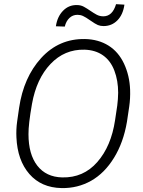

<svg xmlns="http://www.w3.org/2000/svg" viewBox="-20 -912 701 941"><path d="M58.6 0ZM281.7 9.8Q182.1 7.8 123.8 -59.3Q65.4 -126.5 60.5 -238.8Q58.6 -277.8 64 -316.4L73.7 -383.8Q95.7 -532.7 181.2 -627Q268.6 -723.1 397 -720.7Q462.4 -719.2 511.5 -688.7Q560.5 -658.2 587.9 -599.9Q615.2 -541.5 617.7 -471.7Q619.1 -429.7 613.3 -389.6L602.1 -314.5Q585 -213.9 538.8 -138.7Q492.7 -63.5 426.8 -26.1Q360.8 11.2 281.7 9.8ZM554.7 -395Q558.6 -425.8 559.1 -457.5Q559.1 -517.1 540.5 -565.9Q522 -614.7 484.6 -640.9Q447.3 -667 394 -668.5Q296.4 -670.9 227.5 -598.4Q158.7 -525.9 136.7 -402.3Q119.1 -302.2 119.6 -254.4Q119.6 -155.8 162.8 -100.1Q206.1 -44.4 284.7 -42.5Q388.7 -40 456.8 -117.7Q524.9 -195.3 543.9 -322.8ZM589.8 -889.2Q583 -840.3 555.4 -812.3Q527.8 -784.2 487.3 -784.2Q472.2 -784.2 459.7 -789.3Q447.3 -794.4 423.3 -811.3Q399.4 -828.1 386.7 -833.7Q374 -839.4 359.4 -839.4Q336.9 -839.4 320.6 -824.2Q304.2 -809.1 297.4 -781.7L253.9 -783.2Q260.7 -830.1 288.8 -859.1Q316.9 -888.2 357.4 -887.2Q376 -887.2 391.1 -878.9Q406.2 -870.6 422.1 -859.6Q438 -848.6 453.1 -840.3Q468.3 -832 486.3 -832Q531.2 -832 548.8 -891.6Z"/></svg>

Font: Roboto Light
Style: Italic
Weight: 300
Italic angle: -12°
Designer: Google
Version: Version 2.134; 2016; ttfautohint (v1.6)